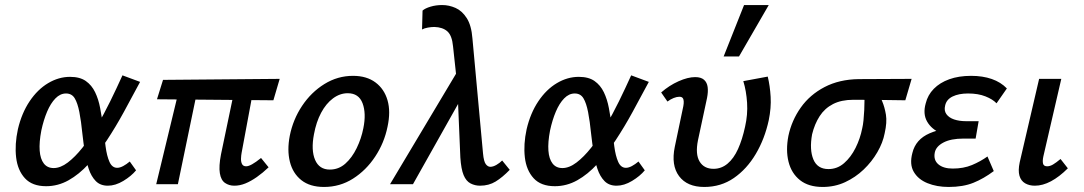

<svg xmlns="http://www.w3.org/2000/svg" viewBox="-20 -731 4301 762"><path d="M163 8Q108 8 79 -23.5Q50 -55 44 -106.5Q38 -158 51 -218Q66 -282 97.5 -329Q129 -376 171 -401Q213 -426 258 -426Q297 -426 320.5 -409.5Q344 -393 357.5 -365Q371 -337 377.5 -302Q384 -267 389 -231Q394 -188 399 -150Q404 -112 414.5 -88.5Q425 -65 445 -65Q456 -65 469 -72Q482 -79 495 -90L520 -55Q501 -32 469.5 -13Q438 6 408 6Q378 6 360 -12.5Q342 -31 332 -61Q322 -91 316.5 -127.5Q311 -164 307 -200Q302 -250 295 -286Q288 -322 276.5 -341Q265 -360 242 -360Q219 -360 200 -340.5Q181 -321 167 -288Q153 -255 144 -213Q135 -166 137.5 -133Q140 -100 154 -82Q168 -64 193 -64Q220 -64 249 -86Q278 -108 307 -144.5Q336 -181 364 -229Q392 -277 417.5 -329Q443 -381 466 -432L536 -406Q504 -346 471.5 -286.5Q439 -227 404 -174Q369 -121 331.5 -80Q294 -39 252 -15.5Q210 8 163 8Z M910 6Q889 6 873 -5Q857 -16 852.5 -43.5Q848 -71 857 -118L918 -410H992L939 -125Q937 -115 936.5 -102Q936 -89 940.5 -80Q945 -71 957 -71Q966 -71 980.5 -79Q995 -87 1016 -104L1046 -67Q1023 -45 999.5 -28.5Q976 -12 954 -3Q932 6 910 6ZM600 0 699 -410H771L686 0ZM1065 -333 603 -337 627 -414 1090 -418Z M1266 11Q1210 11 1176 -16Q1142 -43 1130.5 -89Q1119 -135 1130 -192Q1143 -257 1179 -311Q1215 -365 1267.5 -397.5Q1320 -430 1381 -430Q1435 -430 1470 -404Q1505 -378 1518 -333Q1531 -288 1518 -228Q1505 -164 1469 -109.5Q1433 -55 1381 -22Q1329 11 1266 11ZM1289 -58Q1324 -58 1350.5 -81.5Q1377 -105 1395.5 -143Q1414 -181 1422 -222Q1434 -281 1419 -321Q1404 -361 1360 -361Q1329 -361 1301.5 -340.5Q1274 -320 1254.5 -283.5Q1235 -247 1226 -198Q1214 -135 1230.5 -96.5Q1247 -58 1289 -58Z M1885 6Q1865 6 1847.5 -3Q1830 -12 1820 -36Q1810 -60 1807 -106L1795 -390L1778 -547Q1774 -590 1755.5 -606.5Q1737 -623 1704 -624Q1692 -624 1678 -621.5Q1664 -619 1655 -614L1657 -689Q1667 -698 1688.5 -704.5Q1710 -711 1735 -711Q1762 -711 1788 -699.5Q1814 -688 1832.5 -659Q1851 -630 1855 -578L1897 -122Q1900 -90 1908 -79.5Q1916 -69 1926 -69Q1937 -69 1950 -76.5Q1963 -84 1973 -94L2003 -57Q1974 -27 1947 -10.5Q1920 6 1885 6ZM1528 0 1807 -467 1822 -361 1619 0Z M2182 8Q2127 8 2098 -23.5Q2069 -55 2063 -106.5Q2057 -158 2070 -218Q2085 -282 2116.5 -329Q2148 -376 2190 -401Q2232 -426 2277 -426Q2316 -426 2339.5 -409.5Q2363 -393 2376.5 -365Q2390 -337 2396.5 -302Q2403 -267 2408 -231Q2413 -188 2418 -150Q2423 -112 2433.5 -88.5Q2444 -65 2464 -65Q2475 -65 2488 -72Q2501 -79 2514 -90L2539 -55Q2520 -32 2488.5 -13Q2457 6 2427 6Q2397 6 2379 -12.5Q2361 -31 2351 -61Q2341 -91 2335.5 -127.5Q2330 -164 2326 -200Q2321 -250 2314 -286Q2307 -322 2295.5 -341Q2284 -360 2261 -360Q2238 -360 2219 -340.5Q2200 -321 2186 -288Q2172 -255 2163 -213Q2154 -166 2156.5 -133Q2159 -100 2173 -82Q2187 -64 2212 -64Q2239 -64 2268 -86Q2297 -108 2326 -144.5Q2355 -181 2383 -229Q2411 -277 2436.5 -329Q2462 -381 2485 -432L2555 -406Q2523 -346 2490.5 -286.5Q2458 -227 2423 -174Q2388 -121 2350.5 -80Q2313 -39 2271 -15.5Q2229 8 2182 8Z M2775 11Q2707 11 2675 -32Q2643 -75 2658 -148L2692 -310Q2694 -321 2693.5 -329.5Q2693 -338 2689 -342.5Q2685 -347 2676 -347Q2666 -347 2653.5 -342Q2641 -337 2629 -328L2604 -364Q2636 -392 2673 -408.5Q2710 -425 2739 -425Q2762 -425 2774 -414.5Q2786 -404 2788.5 -385.5Q2791 -367 2786 -342L2750 -174Q2739 -119 2756.5 -90Q2774 -61 2812 -61Q2843 -61 2867.5 -81.5Q2892 -102 2909 -139.5Q2926 -177 2937 -228Q2948 -276 2945 -323Q2942 -370 2930 -409L3027 -427Q3036 -390 3038.5 -346.5Q3041 -303 3031 -254Q3015 -180 2979.5 -120Q2944 -60 2892.5 -24.5Q2841 11 2775 11ZM2852 -507 2933 -711H3031L2913 -507Z M3245 11Q3189 11 3155 -16Q3121 -43 3109.5 -89Q3098 -135 3109 -192Q3122 -253 3158 -304Q3194 -355 3252.5 -385.5Q3311 -416 3388 -417L3598 -418L3573 -333Q3514 -334 3464.5 -334.5Q3415 -335 3367 -335Q3319 -335 3286 -318Q3253 -301 3233 -270Q3213 -239 3203 -198Q3192 -137 3208 -98.5Q3224 -60 3268 -60Q3303 -60 3330 -83.5Q3357 -107 3375.5 -144Q3394 -181 3402 -222Q3405 -234 3407 -253.5Q3409 -273 3410 -294.5Q3411 -316 3411 -334.5Q3411 -353 3409 -361L3464 -373Q3471 -353 3481 -329.5Q3491 -306 3496 -276Q3501 -246 3491 -202Q3484 -165 3462 -127Q3440 -89 3407.5 -58Q3375 -27 3334 -8Q3293 11 3245 11Z M3745 11Q3698 11 3661 -4Q3624 -19 3606.5 -49Q3589 -79 3601 -124Q3614 -178 3669.5 -202Q3725 -226 3804 -226L3800 -186Q3752 -186 3714.5 -202Q3677 -218 3659.5 -248.5Q3642 -279 3654 -321Q3662 -354 3686 -378.5Q3710 -403 3747.5 -416.5Q3785 -430 3834 -430Q3880 -430 3916 -417.5Q3952 -405 3976 -380L3935 -321Q3920 -337 3891 -348.5Q3862 -360 3822 -360Q3785 -360 3760.5 -348Q3736 -336 3731 -312Q3726 -292 3736 -278Q3746 -264 3766.5 -257Q3787 -250 3815 -250H3864L3852 -181H3804Q3754 -181 3724.5 -165.5Q3695 -150 3690 -126Q3684 -96 3704 -79Q3724 -62 3761 -62Q3804 -62 3837.5 -76Q3871 -90 3899 -110L3924 -52Q3884 -22 3843 -5.5Q3802 11 3745 11Z M4087 6Q4065 6 4048.5 -3.5Q4032 -13 4026 -33.5Q4020 -54 4027 -87L4104 -418H4192L4121 -111Q4117 -93 4119.5 -82Q4122 -71 4136 -71Q4147 -71 4159 -78Q4171 -85 4189 -100L4218 -63Q4184 -29 4151 -11.5Q4118 6 4087 6Z"/></svg>

Font: Ysabeau Office SemiBold
Style: Italic
Weight: 600
Italic angle: -12°
Designer: Christian Thalmann (Catharsis Fonts)
Version: Version 2.001;gftools[0.9.30]; featfreeze: tnum,lnum,ss02